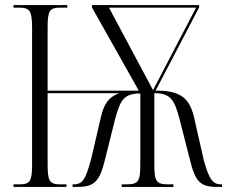

<svg xmlns="http://www.w3.org/2000/svg" viewBox="-20 -734 892 754"><path d="M33 0H241V-10H217C174 -10 167 -23 167 -90V-368H448C406 -353 388 -324 377 -277L337 -106C316 -31 306 -10 268 -10H265V0H285C351 0 372 -22 393 -110L432 -266C452 -340 466 -367 531 -367V-91C531 -22 524 -10 476 -10H458V0H661V-10H641C593 -10 586 -22 586 -91V-368C648 -368 665 -345 686 -263L726 -106C747 -20 767 0 832 0H852V-10H849C818 -10 802 -25 780 -106L741 -278C723 -347 690 -379 591 -378L762 -705V-714H341V-705L525 -378H167V-624C167 -692 174 -704 217 -704H244V-714H33V-704H54C97 -704 106 -692 106 -623V-90C106 -23 99 -10 56 -10H33ZM581 -380 408 -704H750Z"/></svg>

Font: Noto Serif Display ExtraCondensed Light
Style: Regular
Weight: 300
Width: 2
Designer: Monotype Design Team
Foundry: Monotype Imaging Inc.
Version: Version 2.009